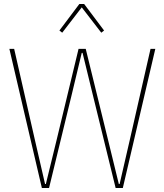

<svg xmlns="http://www.w3.org/2000/svg" viewBox="-20 -943 825 963"><path d="M190 0 27 -698H51L156 -237L206 -20H210L263 -237L374 -698H410L523 -237L576 -20H580L630 -237L735 -698H759L596 0H560L447 -461L394 -678H390L338 -461L226 0ZM402 -923 502 -790 488 -779 390 -906 292 -779 278 -790 378 -923Z"/></svg>

Font: IBM Plex Sans Condensed Thin
Style: Regular
Weight: 100
Width: 3
Designer: Mike Abbink, Paul van der Laan, Pieter van Rosmalen
Foundry: Bold Monday
Version: Version 1.3